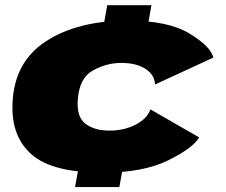

<svg xmlns="http://www.w3.org/2000/svg" viewBox="-20 -718 894 760"><path d="M386 -594H561L579.5 -697.5H404.5ZM277 22.5H452.5L472 -87H297ZM387 -34.5Q546 -34.5 644.5 -82.8Q743 -131 768.5 -174L575.5 -285Q562.5 -248.5 517.2 -224.8Q472 -201 412.5 -201Q354.5 -201 318.5 -228Q282.5 -255 288 -324Q294 -409.5 348 -439.2Q402 -469 460 -469Q519.5 -469 556 -445.2Q592.5 -421.5 593.5 -383.5L824.5 -490Q814 -534.5 729.5 -585.5Q645 -636.5 486 -636.5Q288 -636.5 161.8 -554.5Q35.5 -472.5 29.5 -308Q24 -176.5 106.5 -105.5Q189 -34.5 387 -34.5Z"/></svg>

Font: Anybody Expanded Black
Style: Italic
Weight: 900
Width: 7
Italic angle: -10°
Version: Version 1.113;gftools[0.9.25]